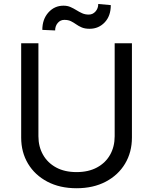

<svg xmlns="http://www.w3.org/2000/svg" viewBox="-20 -948 781 980"><path d="M565.3 -727.3H653.4V-245.7Q653.4 -171.2 618.4 -112.7Q583.5 -54.3 519.9 -20.8Q456.3 12.8 370.7 12.8Q285.2 12.8 221.6 -20.8Q158 -54.3 123 -112.7Q88.1 -171.2 88.1 -245.7V-727.3H176.1V-252.8Q176.1 -199.6 199.6 -158.2Q223 -116.8 266.5 -93.2Q310 -69.6 370.7 -69.6Q431.5 -69.6 475.1 -93.2Q518.8 -116.8 542.1 -158.2Q565.3 -199.6 565.3 -252.8ZM261.4 -792.6 196 -795.5Q196 -849.8 227.1 -884.4Q258.2 -919 304 -919Q324.2 -919 339.8 -912.1Q355.5 -905.2 369.7 -896.3Q383.9 -887.4 399 -880.5Q414.1 -873.6 433.2 -873.6Q453.5 -873.6 467.5 -889.4Q481.5 -905.2 481.5 -927.6L545.5 -921.9Q545.5 -866.5 514.4 -833.8Q483.3 -801.1 437.5 -801.1Q413 -801.1 397 -808.1Q381 -815 368.6 -823.9Q356.2 -832.7 342.3 -839.7Q328.5 -846.6 308.2 -846.6Q288 -846.6 274.7 -830.8Q261.4 -815 261.4 -792.6Z"/></svg>

Font: InterMG
Style: Regular
Weight: 400
Designer: Rasmus Andersson
Foundry: rsms
Version: Version 3.019;December 26, 2023;FontCreator 15.0.0.2955 64-b